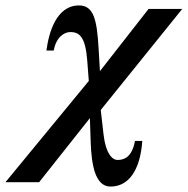

<svg xmlns="http://www.w3.org/2000/svg" viewBox="-156 -482 691 707"><path d="M515 -449H391L212 -220L207 -305C201 -409 189 -462 135 -462C50 -462 23 -358 15 -296H42C51 -347 82 -364 103 -364C136 -364 158 -347 165 -262L171 -184L-136 189H-12L175 -47L178 43C181 124 194 205 251 205C316 205 360 148 368 37H341C330 97 301 107 277 107C257 107 233 83 225 11L215 -77Z"/></svg>

Font: STIXGeneral
Style: Bold Italic
Weight: 700
Italic angle: -16.33°
Designer: MicroPress Inc., with final additions and corrections provided by Coen Hoffman, Elsevier (retired)
Version: Version 1.1.0